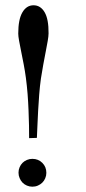

<svg xmlns="http://www.w3.org/2000/svg" viewBox="-20 -744 326 724"><path d="M163.1 -618.2Q163.1 -607.4 159.9 -589.4Q156.7 -571.3 152.3 -548.6Q147.9 -525.9 143.1 -500Q138.2 -474.1 134.3 -447.8Q130.4 -419.9 127.9 -388.4Q125.5 -356.9 123.8 -326.7Q122.1 -296.4 121.1 -269.8Q120.1 -243.2 119.1 -224.1L89.8 -223.1Q89.8 -243.2 89.4 -270.3Q88.9 -297.4 87.6 -327.9Q86.4 -358.4 84 -389.9Q81.5 -421.4 77.6 -450.7Q74.2 -476.1 69.3 -501.7Q64.5 -527.3 59.8 -549.8Q55.2 -572.3 52 -590.1Q48.8 -607.9 48.8 -617.2Q48.8 -670.9 64.5 -697.5Q80.1 -724.1 106.4 -724.1Q132.8 -724.1 148.2 -698Q163.6 -671.9 163.1 -618.2ZM154.8 -92.3Q154.8 -81.5 150.6 -71.8Q146.5 -62 139.4 -55.2Q132.3 -48.3 122.8 -44.2Q113.3 -40 102.1 -40Q91.3 -40 81.5 -44.2Q71.8 -48.3 64.9 -55.4Q58.1 -62.5 54 -72.3Q49.8 -82 49.8 -92.8Q49.8 -104 54 -113.5Q58.1 -123 64.9 -129.9Q71.8 -136.7 81.5 -140.9Q91.3 -145 102.1 -145Q124.5 -145 139.6 -129.9Q154.8 -114.7 154.8 -92.3Z"/></svg>

Font: XB Niloofar
Style: Regular
Weight: 400
Designer: Behnam
Foundry: Irmug
Version: Version 7.201 2008